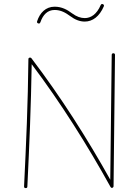

<svg xmlns="http://www.w3.org/2000/svg" viewBox="-20 -942 698 970"><path d="M109.4 8.3C115.2 8.3 118.2 5.9 118.2 0.5C128.4 -208.5 136.7 -406.2 140.1 -617.7C288.6 -420.4 422.4 -207 538.1 2C540 5.4 542.5 7.3 544.9 7.3C546.4 7.3 548.3 6.8 550.3 5.4C552.7 3.9 553.7 1.5 553.7 -2L561 -664.6C561 -669.9 558.1 -672.9 552.7 -672.9C547.4 -672.9 544.4 -669.9 544.4 -664.6L537.1 -34.2C421.4 -241.2 287.1 -453.1 138.7 -647.9C137.2 -649.9 135.3 -650.9 132.8 -650.9H131.3C126 -650.9 123.5 -647.9 123.5 -642.6C122.1 -531.7 119.6 -424.3 115.7 -320.3C111.8 -215.8 106.9 -109.4 101.6 -0.5C101.6 5.4 104 8.3 109.4 8.3ZM173.3 -823.7C174.8 -823.2 175.8 -823.2 176.8 -823.2C180.2 -823.2 182.6 -825.2 184.1 -829.6C197.3 -868.2 220.7 -891.6 255.9 -891.6C287.6 -891.6 311 -877.9 334.5 -860.8C358.9 -842.3 383.3 -833 408.2 -833C447.8 -833 482.4 -858.9 504.4 -909.7C504.9 -911.1 505.4 -912.6 505.4 -914.1C505.4 -917 503.4 -919.4 500 -920.9C498.5 -921.4 497.1 -921.9 495.6 -921.9C492.7 -921.9 490.2 -919.9 488.8 -916.5C468.8 -869.6 439 -850.6 408.2 -850.6C387.2 -850.6 366.2 -858.4 344.2 -874.5C320.3 -892.6 292.5 -908.2 255.9 -908.2C210.9 -908.2 181.2 -877 167.5 -834.5C167 -833 167 -832 167 -831.1C167 -827.6 168.9 -825.2 173.3 -823.7Z"/></svg>

Font: Mikhak Thin
Style: Regular
Weight: 100
Designer: Amin Abedi
Version: Version 3.2